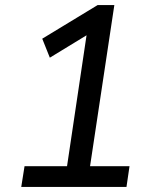

<svg xmlns="http://www.w3.org/2000/svg" viewBox="-20 -739 616 759"><path d="M64 0 77 -82H245L328 -639L377 -633L177 -511L147 -586L366 -719H432L336 -82H492L480 0Z"/></svg>

Font: Nunitoga
Style: Medium Italic
Weight: 500
Italic angle: -9°
Designer: Vernon Adams
Foundry: Vernon Adams
Version: Version 1.0